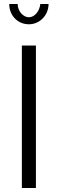

<svg xmlns="http://www.w3.org/2000/svg" viewBox="-20 -937 288 957"><path d="M159 0V-710H89V0ZM124 -851C95 -851 68 -882 68 -917H26C26 -860 68 -816 124 -816C178 -816 222 -861 222 -917H181C177 -880 152 -851 124 -851Z"/></svg>

Font: Raleway Reg
Style: Regular
Weight: 400
Designer: Matt McInerney, Pablo Impallari, Rodrigo Fuenzalida
Foundry: Matt McInerney, Pablo Impallari, Rodrigo Fuenzalida
Version: Version 3.00 July 28, 2015